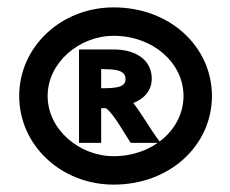

<svg xmlns="http://www.w3.org/2000/svg" viewBox="-20 -681 622 520"><path d="M289 -547H194V-294H254V-388H267C289 -372 317 -319 334 -294H415L404 -309C391 -326 363 -374 341 -402C367 -412 391 -433 391 -468C391 -519 347 -547 289 -547ZM254 -442V-494C262 -494 271 -493 281 -493C307 -491 320 -484 320 -467C320 -445 297 -442 254 -442ZM109 -421C109 -511 194 -584 288 -584C394 -584 477 -511 477 -421C477 -331 394 -258 288 -258C194 -258 109 -331 109 -421ZM32 -421C32 -288 145 -181 288 -181C441 -181 554 -288 554 -421C554 -554 441 -661 288 -661C145 -661 32 -554 32 -421Z"/></svg>

Font: Bluebird
Style: SfBdExt
Weight: 700
Designer: Jasper
Foundry: Cannot Into Space Fonts
Version: Version 0.98